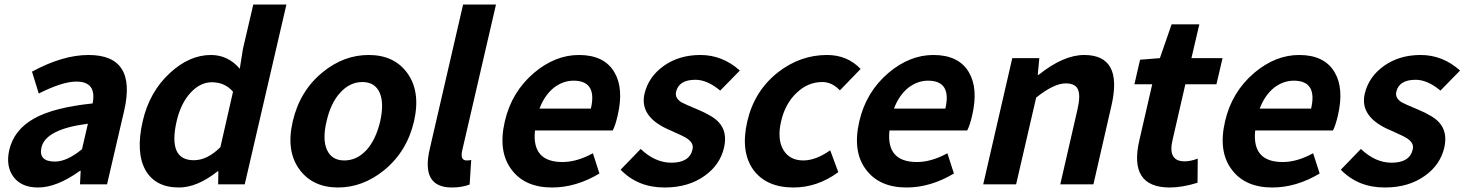

<svg xmlns="http://www.w3.org/2000/svg" viewBox="-20 -818 6499 852"><path d="M40 -33Q5 -80 21 -152Q42 -242 131 -292Q218 -341 391 -359Q410 -456 319 -456Q257 -456 152 -403L122 -500Q258 -574 373 -574Q588 -574 531 -327L455 0H335L338 -60H335Q232 14 149 14Q75 14 40 -33ZM344 -156 370 -269Q183 -245 164 -164Q150 -101 224 -101Q277 -101 344 -156Z M625 -64Q582 -143 613 -279Q643 -411 735 -495Q821 -574 916 -574Q992 -574 1044 -513L1058 -601L1104 -798H1251L1066 0H948L949 -58H946Q855 14 774 14Q669 14 625 -64ZM958 -165 1014 -411Q978 -453 920 -453Q870 -453 828 -409Q783 -362 764 -281Q724 -107 840 -107Q900 -107 958 -165Z M1311 -63Q1248 -146 1279 -279Q1310 -414 1411 -497Q1505 -574 1616 -574Q1727 -574 1785 -497Q1848 -414 1817 -279Q1786 -146 1685 -63Q1590 14 1480 14Q1370 14 1311 -63ZM1607 -153Q1648 -199 1667 -279Q1685 -360 1665 -406Q1644 -454 1588 -454Q1532 -454 1489 -406Q1447 -360 1429 -279Q1410 -199 1431 -153Q1452 -106 1508 -106Q1564 -106 1607 -153Z M1887 -157 2035 -798H2181L2031 -150Q2021 -106 2051 -106Q2061 -106 2071 -108L2064 1Q2029 14 1985 14Q1847 14 1887 -157Z M2251 -64Q2189 -144 2220 -279Q2250 -410 2350 -495Q2444 -574 2549 -574Q2661 -574 2706 -498Q2749 -426 2721 -306Q2711 -262 2699 -239H2354Q2339 -99 2476 -99Q2540 -99 2611 -138L2640 -48Q2536 14 2430 14Q2310 14 2251 -64ZM2602 -336Q2631 -460 2525 -460Q2479 -460 2438 -429Q2396 -395 2374 -336Z M2734 -65 2823 -157Q2887 -96 2959 -96Q3040 -96 3053 -155Q3060 -183 3028 -204Q3013 -214 2956 -239Q2816 -297 2840 -402Q2858 -478 2926 -526Q2994 -574 3088 -574Q3186 -574 3263 -505L3176 -416Q3118 -464 3066 -464Q2992 -464 2980 -410Q2974 -383 3004 -364Q3016 -357 3076 -332Q3143 -304 3169 -276Q3209 -233 3193 -163Q3175 -86 3107 -38Q3035 14 2929 14Q2810 14 2734 -65Z M3324 -63Q3265 -144 3296 -279Q3327 -414 3432 -497Q3531 -574 3650 -574Q3740 -574 3799 -512L3707 -417Q3672 -454 3629 -454Q3565 -454 3515 -406Q3464 -358 3446 -279Q3428 -201 3456 -153Q3484 -106 3545 -106Q3600 -106 3664 -151L3700 -54Q3607 14 3501 14Q3382 14 3324 -63Z M3824 -64Q3762 -144 3793 -279Q3823 -410 3923 -495Q4017 -574 4122 -574Q4234 -574 4279 -498Q4322 -426 4294 -306Q4284 -262 4272 -239H3927Q3912 -99 4049 -99Q4113 -99 4184 -138L4213 -48Q4109 14 4003 14Q3883 14 3824 -64ZM4175 -336Q4204 -460 4098 -460Q4052 -460 4011 -429Q3969 -395 3947 -336Z M4472 -560H4592L4585 -486H4589Q4699 -574 4791 -574Q4964 -574 4912 -349L4832 0H4685L4761 -331Q4776 -395 4763 -422Q4751 -448 4709 -448Q4657 -448 4578 -385L4489 0H4343Z M5036 -196 5093 -444H5014L5039 -553L5127 -560L5179 -710H5302L5267 -560H5405L5378 -444H5240L5183 -196Q5161 -102 5237 -102Q5262 -102 5295 -114L5294 -7Q5226 14 5171 14Q4987 14 5036 -196Z M5447 -64Q5385 -144 5416 -279Q5446 -410 5546 -495Q5640 -574 5745 -574Q5857 -574 5902 -498Q5945 -426 5917 -306Q5907 -262 5895 -239H5550Q5535 -99 5672 -99Q5736 -99 5807 -138L5836 -48Q5732 14 5626 14Q5506 14 5447 -64ZM5798 -336Q5827 -460 5721 -460Q5675 -460 5634 -429Q5592 -395 5570 -336Z M5930 -65 6019 -157Q6083 -96 6155 -96Q6236 -96 6249 -155Q6256 -183 6224 -204Q6209 -214 6152 -239Q6012 -297 6036 -402Q6054 -478 6122 -526Q6190 -574 6284 -574Q6382 -574 6459 -505L6372 -416Q6314 -464 6262 -464Q6188 -464 6176 -410Q6170 -383 6200 -364Q6212 -357 6272 -332Q6339 -304 6365 -276Q6405 -233 6389 -163Q6371 -86 6303 -38Q6231 14 6125 14Q6006 14 5930 -65Z"/></svg>

Font: KaiGen Gothic CN Bold
Style: Bold
Weight: 700
Designer: Ryoko NISHIZUKA  (kana & ideographs); Paul D. Hunt (Latin, Greek & Cyrillic); Wenlong ZHANG  (bopomofo); Sandoll Communi
Foundry: Adobe Systems Incorporated
Version: Version 1.002.20150501